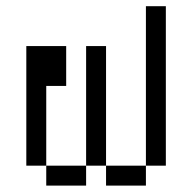

<svg xmlns="http://www.w3.org/2000/svg" viewBox="-20 -582 540 602"><path d="M125 -62.5V0H250V-62.5ZM125 -62.5Q125 -62.5 125 -312.5H187.5Q187.5 -312.5 187.5 -437.5H62.5Q62.5 -437.5 62.5 -62.5ZM250 -62.5H312.5V0H437.5V-62.5H312.5Q312.5 -62.5 312.5 -437.5H250Q250 -437.5 250 -62.5ZM437.5 -62.5H500Q500 -62.5 500 -562.5H437.5Q437.5 -562.5 437.5 -62.5Z"/></svg>

Font: CalcUnifontExMono
Style: Regular
Weight: 500
Version: Version 15.0.06